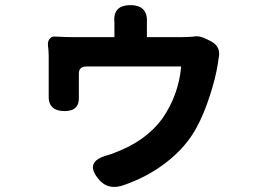

<svg xmlns="http://www.w3.org/2000/svg" viewBox="-20 -653 1020 745"><path d="M366 46Q301 -27 402 -52Q406 -54 414 -56Q419 -58 421 -59Q545 -104 610 -193Q673 -284 683 -395H583H484H316Q286 -395 286 -368Q286 -324 286 -280Q286 -279 286 -278Q289 -222 231 -222Q165 -222 169 -285Q169 -286 169 -287Q169 -362 169 -436Q169 -454 166 -478Q165 -494 173.5 -503.5Q182 -513 197 -511Q235 -509 257 -509H424V-561Q424 -562 424 -563Q416 -633 486 -633Q555 -633 550 -563Q550 -562 550 -561V-509H686Q707 -509 731 -511Q753 -516 782 -501L800 -492Q839 -471 828 -425Q826 -409 825 -404Q816 -348 794 -281Q770 -207 742 -157Q701 -81 624 -22Q549 36 452 68Q399 83 366 46Z"/></svg>

Font: GenSenRounded2 TW B
Style: Regular
Weight: 700
Version: Version 2.000;PS 2;hotconv 16.6.51;makeotf.lib2.5.65220 DEVE